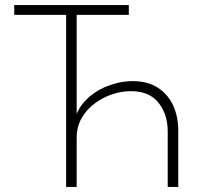

<svg xmlns="http://www.w3.org/2000/svg" viewBox="-20 -735 777 755"><path d="M281.5 -715V-243L268.5 -238Q276.5 -297 313.2 -336.5Q350 -376 401 -396Q452 -416 501.5 -416Q560 -416 600 -390.5Q640 -365 660.5 -321Q681 -277 681 -221V0H639.5V-218Q639.5 -285 603.5 -330.8Q567.5 -376.5 494.5 -376.5Q457.5 -376.5 420 -363.8Q382.5 -351 351 -327.2Q319.5 -303.5 300.5 -269.5Q281.5 -235.5 281.5 -193.5V0H240V-715ZM36 -676.5V-715H486.5V-676.5Z"/></svg>

Font: Russolo 10pt ExtraLight
Style: Regular
Weight: 200
Designer: Micah Stupak-Hahn
Version: Version 1.000